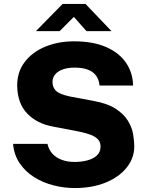

<svg xmlns="http://www.w3.org/2000/svg" viewBox="-20 -941 743 971"><path d="M358 10Q303 10 249.8 -3.8Q196.5 -17.5 152.5 -45.2Q108.5 -73 79.8 -115Q51 -157 46 -213.5H220Q226.5 -184 245 -163.8Q263.5 -143.5 292.2 -132.8Q321 -122 357 -122Q392 -122 422 -130Q452 -138 470.2 -155Q488.5 -172 488.5 -200.5Q488.5 -225 471.8 -239.8Q455 -254.5 427.5 -263.2Q400 -272 368 -278L250 -300.5Q167.5 -315 118 -366.5Q68.5 -418 67 -506Q66 -576.5 104.8 -627.2Q143.5 -678 209 -705Q274.5 -732 354.5 -732Q450.5 -732 516.8 -703Q583 -674 617.5 -623.2Q652 -572.5 653 -508.5H483.5Q480 -541.5 463.5 -561.5Q447 -581.5 420.2 -590.2Q393.5 -599 358 -599Q329 -599 308 -593.2Q287 -587.5 273 -577.5Q259 -567.5 252.2 -554.2Q245.5 -541 245.5 -526.5Q245.5 -498.5 263.8 -481.2Q282 -464 334 -453L451.5 -431Q523.5 -418 565 -391Q606.5 -364 627 -330.2Q647.5 -296.5 653.2 -262.5Q659 -228.5 659 -200.5Q659 -141 620.2 -93Q581.5 -45 513.8 -17.5Q446 10 358 10ZM417.5 -783.5 353.5 -855.5 281.5 -783.5H161.5L296.5 -921H412.5L544 -783.5Z"/></svg>

Font: Public Sans ExtraBold
Style: Regular
Weight: 800
Designer: The Public Sans Project Authors: Dan O. Williams and USWDS (Libre Franklin designed by Pablo Impallari and Rodrigo Fuenz
Version: Version 1.007